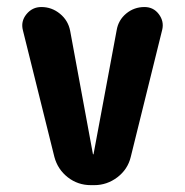

<svg xmlns="http://www.w3.org/2000/svg" viewBox="-20 -540 540 560"><path d="M401.4 -519.5Q427.7 -519.5 443.4 -498.5Q459 -477.5 453.1 -453.1L361.3 -82Q352.5 -45.9 322.3 -22.9Q292 0 254.9 0H245.1Q207 0 177.7 -22.9Q148.4 -45.9 138.7 -82L46.9 -451.2Q40 -477.5 57.1 -498.5Q74.2 -519.5 100.6 -519.5Q130.9 -519.5 154.8 -500Q178.7 -480.5 184.6 -450.2L251 -90.8Q251 -89.8 252 -89.8Q252.9 -89.8 252.9 -90.8L320.3 -452.1Q325.2 -481.4 348.1 -500.5Q371.1 -519.5 401.4 -519.5Z"/></svg>

Font: Rounded-X Mgen+ 2m bold
Style: Bold
Weight: 700
Designer: [Source Han Sans]
Ryoko NISHIZUKA  (kana & ideographs); Paul D. Hunt (Latin, Greek & Cyrillic); Wenlong ZHANG  (bopomofo
Version: Version 1.059.20150602